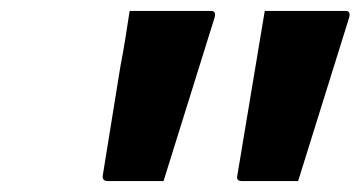

<svg xmlns="http://www.w3.org/2000/svg" viewBox="-20 -770 659 351"><path d="M279 -439H177Q166 -439 168 -450L200 -648Q205 -674 209 -698.5Q213 -723 217 -750H366Q376 -750 372 -737ZM525 -439H422Q411 -439 414 -450L464 -750H612Q622 -750 618 -737Z"/></svg>

Font: Recursive Mn Lnr St
Style: Bold Italic
Weight: 700
Italic angle: -15°
Monospace: yes
Version: Version 1.079;hotconv 1.0.112;makeotfexe 2.5.65598; ttfautoh